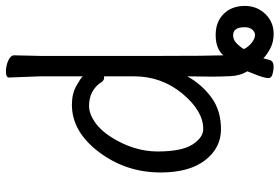

<svg xmlns="http://www.w3.org/2000/svg" viewBox="-168 -581 945 649"><g transform="rotate(-90 304.5 -256.5)"><path d="M403 196Q394 196 379.5 192.5Q365 189 365 178Q365 171 369 157.5Q373 144 379 130Q385 116 388 107Q373 83 371.5 49Q370 15 370 -12L371 -96Q344 -47 299 -14Q255 18 192 18Q129 18 87.5 -35.5Q46 -89 46 -186Q46 -303 115 -394.5Q184 -486 275 -486Q312 -486 339.5 -470.5Q367 -455 371 -449V-593L367 -699Q367 -709 387 -709Q407 -709 424.5 -701Q442 -693 442 -681L440 -592V-191Q440 -28 442 26Q464 0 511 0Q555 0 582 27Q609 54 609 99Q609 139 582 167.5Q555 196 514 196Q487 196 465 184.5Q443 173 432 161Q430 167 426.5 181.5Q423 196 403 196ZM511 133Q521 133 529 123.5Q537 114 537 98Q537 59 510 59Q496 59 485 68.5Q474 78 463 95Q470 111 486 123Q499 133 511 133ZM193 -42Q254 -42 312.5 -112.5Q371 -183 371 -276V-378Q370 -377 367 -377Q358 -377 353 -384Q325 -428 271 -428Q245 -428 216.5 -408.5Q188 -389 166 -354Q117 -277 117 -196Q117 -115 140.5 -78.5Q164 -42 193 -42Z"/></g></svg>

Font: LXGW WenKai Mono Lite
Style: Regular
Weight: 400
Monospace: yes
Designer: LXGW / Fontworks Inc.
Foundry: LXGW / Fontworks Inc.
Version: Version 1.520; June 14, 2025